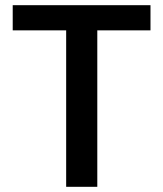

<svg xmlns="http://www.w3.org/2000/svg" viewBox="-20 -720 629 740"><path d="M235 0V-603H29V-700H560V-603H355V0Z"/></svg>

Font: DM Sans 11pt SemiBold
Style: Regular
Weight: 600
Version: Version 4.004;gftools[0.9.30]